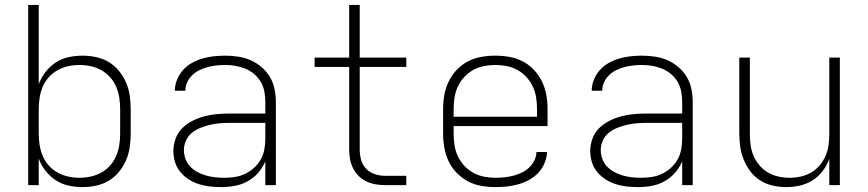

<svg xmlns="http://www.w3.org/2000/svg" viewBox="-20 -755 3540 783"><path d="M317 8Q288 8 260 2Q232 -4 208 -19.5Q184 -35 166 -58Q148 -81 138 -108V0H95V-735H138V-412Q148 -439 166 -462Q184 -485 208 -500.5Q232 -516 260 -522Q288 -528 317 -528Q345 -528 372.5 -522Q400 -516 423.5 -502Q447 -488 465 -466Q483 -444 494 -418.5Q505 -393 509 -365.5Q513 -338 513 -310V-210Q513 -182 509 -154.5Q505 -127 494 -101.5Q483 -76 465 -54Q447 -32 423.5 -18Q400 -4 372.5 2Q345 8 317 8ZM304 -30Q327 -30 350 -35Q373 -40 393.5 -51.5Q414 -63 429.5 -80.5Q445 -98 454 -119.5Q463 -141 466.5 -164Q470 -187 470 -210V-310Q470 -333 466.5 -356Q463 -379 454 -400.5Q445 -422 429.5 -439.5Q414 -457 393.5 -468.5Q373 -480 350 -485Q327 -490 304 -490Q281 -490 258 -485Q235 -480 214.5 -468.5Q194 -457 178.5 -439.5Q163 -422 154 -400.5Q145 -379 141.5 -356Q138 -333 138 -310V-210Q138 -187 141.5 -164Q145 -141 154 -119.5Q163 -98 178.5 -80.5Q194 -63 214.5 -51.5Q235 -40 258 -35Q281 -30 304 -30Z M882 8Q859 8 836 5.5Q813 3 791 -4Q769 -11 749.5 -23.5Q730 -36 715.5 -53.5Q701 -71 694 -93.5Q687 -116 687 -139Q687 -165 696.5 -190.5Q706 -216 725 -234Q744 -252 767.5 -263.5Q791 -275 816.5 -281.5Q842 -288 868 -290Q894 -292 920 -292H1062V-340Q1062 -361 1058 -382Q1054 -403 1043.5 -421Q1033 -439 1016.5 -453Q1000 -467 980.5 -475Q961 -483 940 -486.5Q919 -490 898 -490Q880 -490 862 -488Q844 -486 827 -481.5Q810 -477 793.5 -469Q777 -461 764 -448.5Q751 -436 743.5 -419.5Q736 -403 736 -385H693Q693 -408 702 -430Q711 -452 726.5 -469.5Q742 -487 763 -498.5Q784 -510 806 -516.5Q828 -523 851.5 -525.5Q875 -528 898 -528Q925 -528 951.5 -524Q978 -520 1002 -509.5Q1026 -499 1046.5 -481.5Q1067 -464 1080.5 -441.5Q1094 -419 1099.5 -392.5Q1105 -366 1105 -340V0H1062V-97Q1051 -71 1032.5 -50Q1014 -29 989.5 -15.5Q965 -2 937.5 3Q910 8 882 8ZM895 -30Q917 -30 939 -33.5Q961 -37 980.5 -46.5Q1000 -56 1016.5 -71Q1033 -86 1043.5 -105Q1054 -124 1058 -145.5Q1062 -167 1062 -189V-254H920Q900 -254 879.5 -252.5Q859 -251 839 -246.5Q819 -242 799.5 -234.5Q780 -227 764 -214.5Q748 -202 739 -183Q730 -164 730 -143Q730 -125 736.5 -107Q743 -89 756 -75.5Q769 -62 786 -53Q803 -44 821 -39Q839 -34 857.5 -32Q876 -30 895 -30Z M1637 0H1550Q1530 0 1510.5 -3.5Q1491 -7 1473.5 -15.5Q1456 -24 1442 -38Q1428 -52 1419.5 -69.5Q1411 -87 1407.5 -106.5Q1404 -126 1404 -146V-482H1263V-520H1404V-735H1447V-520H1637V-482H1447V-146Q1447 -124 1452.5 -103.5Q1458 -83 1472.5 -67.5Q1487 -52 1508 -45Q1529 -38 1550 -38H1637Z M2001 8Q1972 8 1943 3Q1914 -2 1888.5 -15.5Q1863 -29 1842.5 -50Q1822 -71 1809.5 -97.5Q1797 -124 1792 -152.5Q1787 -181 1787 -210V-310Q1787 -339 1792 -367.5Q1797 -396 1809.5 -422Q1822 -448 1842 -469.5Q1862 -491 1888 -504.5Q1914 -518 1942.5 -523Q1971 -528 2000 -528Q2029 -528 2057.5 -523Q2086 -518 2112 -504.5Q2138 -491 2158 -469.5Q2178 -448 2190.5 -422Q2203 -396 2208 -367.5Q2213 -339 2213 -310V-241H1830V-210Q1830 -186 1833.5 -163Q1837 -140 1847 -118.5Q1857 -97 1873 -79.5Q1889 -62 1910 -50.5Q1931 -39 1954 -34.5Q1977 -30 2001 -30Q2019 -30 2037.5 -32Q2056 -34 2073.5 -38.5Q2091 -43 2107.5 -51Q2124 -59 2137.5 -71.5Q2151 -84 2159 -100.5Q2167 -117 2168 -135H2211Q2210 -112 2200.5 -89.5Q2191 -67 2175 -50Q2159 -33 2138 -21.5Q2117 -10 2094 -3.5Q2071 3 2047.5 5.5Q2024 8 2001 8ZM1830 -279H2170V-310Q2170 -333 2166.5 -356.5Q2163 -380 2153 -401.5Q2143 -423 2127 -440.5Q2111 -458 2090.5 -469.5Q2070 -481 2046.5 -485.5Q2023 -490 2000 -490Q1977 -490 1953.5 -485.5Q1930 -481 1909.5 -469.5Q1889 -458 1873 -440.5Q1857 -423 1847 -401.5Q1837 -380 1833.5 -356.5Q1830 -333 1830 -310Z M2582 8Q2559 8 2536 5.5Q2513 3 2491 -4Q2469 -11 2449.5 -23.5Q2430 -36 2415.5 -53.5Q2401 -71 2394 -93.5Q2387 -116 2387 -139Q2387 -165 2396.5 -190.5Q2406 -216 2425 -234Q2444 -252 2467.5 -263.5Q2491 -275 2516.5 -281.5Q2542 -288 2568 -290Q2594 -292 2620 -292H2762V-340Q2762 -361 2758 -382Q2754 -403 2743.5 -421Q2733 -439 2716.5 -453Q2700 -467 2680.5 -475Q2661 -483 2640 -486.5Q2619 -490 2598 -490Q2580 -490 2562 -488Q2544 -486 2527 -481.5Q2510 -477 2493.5 -469Q2477 -461 2464 -448.5Q2451 -436 2443.5 -419.5Q2436 -403 2436 -385H2393Q2393 -408 2402 -430Q2411 -452 2426.5 -469.5Q2442 -487 2463 -498.5Q2484 -510 2506 -516.5Q2528 -523 2551.5 -525.5Q2575 -528 2598 -528Q2625 -528 2651.5 -524Q2678 -520 2702 -509.5Q2726 -499 2746.5 -481.5Q2767 -464 2780.5 -441.5Q2794 -419 2799.5 -392.5Q2805 -366 2805 -340V0H2762V-97Q2751 -71 2732.5 -50Q2714 -29 2689.5 -15.5Q2665 -2 2637.5 3Q2610 8 2582 8ZM2595 -30Q2617 -30 2639 -33.5Q2661 -37 2680.5 -46.5Q2700 -56 2716.5 -71Q2733 -86 2743.5 -105Q2754 -124 2758 -145.5Q2762 -167 2762 -189V-254H2620Q2600 -254 2579.5 -252.5Q2559 -251 2539 -246.5Q2519 -242 2499.5 -234.5Q2480 -227 2464 -214.5Q2448 -202 2439 -183Q2430 -164 2430 -143Q2430 -125 2436.5 -107Q2443 -89 2456 -75.5Q2469 -62 2486 -53Q2503 -44 2521 -39Q2539 -34 2557.5 -32Q2576 -30 2595 -30Z M3187 8Q3159 8 3132 2Q3105 -4 3081.5 -18.5Q3058 -33 3041 -55Q3024 -77 3013.5 -102.5Q3003 -128 2999 -155Q2995 -182 2995 -210V-520H3038V-210Q3038 -187 3041 -164Q3044 -141 3053 -120Q3062 -99 3077 -81Q3092 -63 3112 -51.5Q3132 -40 3154.5 -35Q3177 -30 3200 -30Q3223 -30 3245.5 -35Q3268 -40 3288 -51.5Q3308 -63 3323 -81Q3338 -99 3347 -120Q3356 -141 3359 -164Q3362 -187 3362 -210V-520H3405V0H3362V-107Q3352 -80 3335 -57.5Q3318 -35 3294.5 -20Q3271 -5 3243 1.5Q3215 8 3187 8Z"/></svg>

Font: Iosevka Aile Extralight
Style: Regular
Weight: 200
Designer: Belleve Invis
Foundry: Belleve Invis
Version: Version 31.1.0; ttfautohint (v1.8.4)